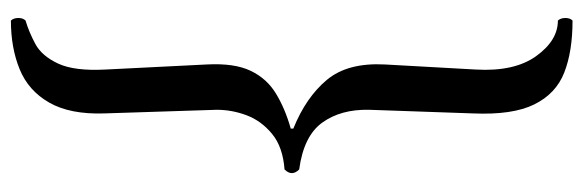

<svg xmlns="http://www.w3.org/2000/svg" viewBox="-360 -428 1014 333"><g transform="rotate(90 146.5 -262.0)"><path d="M101.1 61.5 92.3 -114.3Q89.8 -162.1 103.3 -190.2Q116.7 -218.3 142.8 -234.1Q168.9 -250 203.6 -259.8V-264.2Q149.4 -286.1 119.1 -322.3Q88.9 -358.4 92.3 -422.9L101.1 -580.6Q105 -647.5 77.9 -685.3Q50.8 -723.1 16.1 -723.1Q11.7 -728 11.7 -736.1Q11.7 -744.1 16.1 -748.5Q69.8 -748.5 106.4 -734.1Q143.1 -719.7 161.6 -682.1Q180.2 -644.5 177.2 -575.7L170.9 -395.5Q169.9 -346.7 193.1 -314.5Q216.3 -282.2 274.4 -274.4Q287.1 -261.7 274.4 -249Q235.4 -246.1 212.6 -227.3Q189.9 -208.5 180.4 -183.1Q170.9 -157.7 170.9 -131.3L177.2 63.5Q179.2 123 158.4 159.2Q137.7 195.3 100.6 210.4Q63.5 225.6 16.1 225.6Q11.7 220.7 11.7 212.6Q11.7 204.6 16.1 200.2Q36.1 194.3 56.9 183.1Q77.6 171.9 90.8 143.6Q104 115.2 101.1 61.5Z"/></g></svg>

Font: Kurinto Seri
Style: Regular
Weight: 400
Designer: Kurinto was developed by Clint Goss from a range of fonts that are compatible with the SIL Open Font License Version 1.1
Foundry: Clinton F. Goss
Version: Version 2.196; July 25, 2020